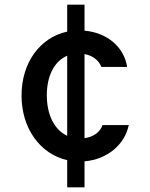

<svg xmlns="http://www.w3.org/2000/svg" viewBox="-20 -680 640 820"><path d="M267 120H341V9C436 1 512 -60 530 -146H418C408 -116 379 -95 341 -90V-449C375 -443 402 -423 413 -394H523C510 -480 436 -541 341 -549V-660H267V-545C152 -520 72 -414 72 -272C72 -131 152 -22 267 4ZM180 -273C180 -358 213 -419 267 -442V-100C213 -125 180 -188 180 -273Z"/></svg>

Font: CommitMono
Style: 600Regular
Weight: 600
Monospace: yes
Designer: Eigil Nikolajsen
Foundry: Eigil Nikolajsen
Version: Version 1.143